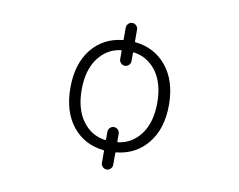

<svg xmlns="http://www.w3.org/2000/svg" viewBox="-78 -750 1157 931"><g transform="rotate(10 500.0 -284.0)"><path d="M469.7 -62.5Q473.6 -62.5 473.6 -66.4V-103.5Q473.6 -115.2 481.9 -123.5Q490.2 -131.8 501.5 -131.8Q512.7 -131.8 521 -123.5Q529.3 -115.2 529.3 -103.5V-66.4Q529.3 -62.5 533.2 -62.5Q600.6 -71.3 643.6 -127.9Q687.5 -186.5 687.5 -283.7Q687.5 -380.9 643.6 -439.5Q600.6 -496.1 533.2 -504.9Q529.3 -504.9 529.3 -500V-460.9Q529.3 -450.2 521 -441.9Q512.7 -433.6 501.5 -433.6Q490.2 -433.6 481.9 -441.9Q473.6 -450.2 473.6 -460.9V-500Q473.6 -504.9 469.7 -504.9Q402.3 -496.1 359.4 -439.5Q315.4 -380.9 315.4 -283.7Q315.4 -186.5 359.4 -127.9Q402.3 -71.3 469.7 -62.5ZM529.3 -558.6Q529.3 -554.7 533.2 -554.7Q627 -544.9 685.5 -474.6Q745.1 -401.4 745.1 -283.2Q745.1 -165 685.5 -92.8Q627.9 -22.5 533.2 -12.7Q529.3 -12.7 529.3 -7.8V48.8Q529.3 60.5 521 68.8Q512.7 77.1 501.5 77.1Q490.2 77.1 481.9 68.8Q473.6 60.5 473.6 48.8V-7.8Q473.6 -12.7 469.7 -12.7Q376 -22.5 318.4 -92.8Q259.8 -165 259.8 -283.2Q259.8 -401.4 318.4 -474.6Q376 -544.9 469.7 -554.7Q473.6 -554.7 473.6 -558.6V-617.2Q473.6 -627.9 481.9 -636.2Q490.2 -644.5 501.5 -644.5Q512.7 -644.5 521 -636.2Q529.3 -627.9 529.3 -617.2Z"/></g></svg>

Font: Rounded-L Mgen+ 1mn light
Style: Regular
Weight: 200
Designer: [Source Han Sans]
Ryoko NISHIZUKA  (kana & ideographs); Paul D. Hunt (Latin, Greek & Cyrillic); Wenlong ZHANG  (bopomofo
Version: Version 1.059.20150602